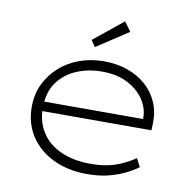

<svg xmlns="http://www.w3.org/2000/svg" viewBox="-82 -823 926 916"><g transform="rotate(10 380.5 -364.5)"><path d="M397 10Q305 10 233.5 -24.5Q162 -59 122.5 -120Q83 -181 83 -261Q83 -322 107 -371.5Q131 -421 171.5 -457.5Q212 -494 267.5 -514Q323 -534 385 -534Q448 -534 500.5 -515.5Q553 -497 590.5 -463.5Q628 -430 648 -384Q668 -338 666 -282L665 -249H124V-295H638L617 -283L616 -307Q615 -349 588 -389.5Q561 -430 510 -457Q459 -484 384 -484Q318 -484 261.5 -460Q205 -436 170.5 -388Q136 -340 136 -264Q136 -197 168.5 -146.5Q201 -96 262 -68.5Q323 -41 408 -41Q470 -41 519.5 -56.5Q569 -72 620 -106L641 -66Q612 -45 576 -28Q540 -11 496.5 -0.5Q453 10 397 10ZM330 -593 309 -624 451 -739 484 -694Z"/></g></svg>

Font: Lexend Mega ExtraLight
Style: Regular
Weight: 250
Version: Version 1.007